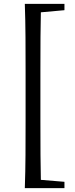

<svg xmlns="http://www.w3.org/2000/svg" viewBox="-20 -804 392 998"><path d="M109 174Q112 89 112.5 2Q113 -85 113 -173V-436Q113 -523 112.5 -610Q112 -697 109 -784H193Q191 -699 190.5 -611.5Q190 -524 190 -436V-173Q190 -87 190.5 0.5Q191 88 193 174ZM150 174V129H170L315 141V174ZM150 -738V-784H315V-751L170 -738Z"/></svg>

Font: Noto Serif SC ExtraLight Medium
Style: Regular
Weight: 500
Version: Version 2.002-H1;hotconv 1.1.0;makeotfexe 2.6.0